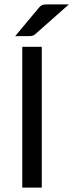

<svg xmlns="http://www.w3.org/2000/svg" viewBox="-20 -855 334 875"><path d="M49.3 0ZM170.4 0H81.5V-641.6H170.4ZM293.9 -835 141.1 -699.7Q133.8 -693.4 127.2 -691.9Q120.6 -690.4 110.8 -690.4H49.3L156.7 -819.3Q161.1 -824.2 165 -827.4Q168.9 -830.6 173.6 -832.3Q178.2 -834 183.8 -834.5Q189.5 -835 197.3 -835Z"/></svg>

Font: Carlito
Style: Regular
Weight: 400
Designer: Lukasz Dziedzic
Foundry: tyPoland Lukasz Dziedzic
Version: Version 1.104